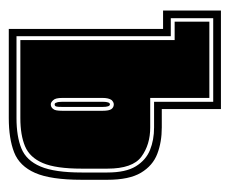

<svg xmlns="http://www.w3.org/2000/svg" viewBox="-64 -472 535 448"><g transform="rotate(90 204.0 -247.5)"><path d="M47 0V-360H4V-495H234V-357H277Q311 -357 338.5 -346.5Q366 -336 382.5 -308.5Q399 -281 399 -230V-170Q399 -98 383 -61.5Q367 -25 335 -12.5Q303 0 255 0ZM64 -18H255Q298 -18 326 -29.5Q354 -41 368 -74Q382 -107 382 -170V-230Q382 -273 367.5 -296.5Q353 -320 329.5 -329.5Q306 -339 277 -339H217V-477H22V-378H64ZM73 -27V-387H30V-468H208V-330H277Q317 -330 345 -309.5Q373 -289 373 -230V-170Q373 -110 360 -79.5Q347 -49 321 -38Q295 -27 255 -27ZM223 -98Q230 -98 234 -104Q238 -108 238 -125V-219Q238 -234 234 -239.5Q230 -245 223 -245Q218 -245 213 -240Q208 -233 208 -219V-125Q208 -109 213 -104Q218 -98 223 -98ZM223 -107Q220 -107 219 -111Q217 -115 217 -125V-219Q217 -236 223 -236Q229 -236 229 -219V-125Q229 -113 228 -111Q227 -107 223 -107Z"/></g></svg>

Font: Alumni Sans Collegiate One SC
Style: Regular
Weight: 400
Designer: Robert E. Leuschke
Foundry: Robert E. Leuschke
Version: Version 1.100